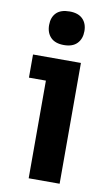

<svg xmlns="http://www.w3.org/2000/svg" viewBox="-87 -805 498 850"><g transform="rotate(10 162.5 -379.5)"><path d="M155.8 -607.9Q116.2 -607.9 96.2 -628.7Q76.2 -649.4 76.2 -684.1Q76.2 -718.8 95.9 -738.8Q115.7 -758.8 155.8 -758.8Q194.8 -758.8 214.8 -738.5Q234.9 -718.3 234.9 -684.1Q234.9 -649.4 214.8 -628.7Q194.8 -607.9 155.8 -607.9ZM244.1 0H105V-439H28.8V-543H244.1Z"/></g></svg>

Font: Sora SemiBold
Style: Regular
Weight: 600
Designer: Jonathan Barnbrook, Julián Moncada
Foundry: Barnbrook Fonts
Version: Version 2.000